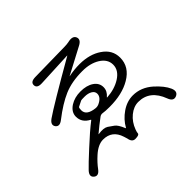

<svg xmlns="http://www.w3.org/2000/svg" viewBox="-168 -1031 1336 1336"><g transform="rotate(-45 500.0 -363.0)"><path d="M891 32Q856 46 839 0Q792 -126 679 -126Q633 -126 591.5 -92Q550 -58 530 -4Q523 14 522 27.5Q521 41 486 42Q452 44 445 1Q444 -4 437 -25Q409 -114 320 -114Q271 -114 217 -65Q178 -30 150 8Q121 47 93 24Q66 1 99 -34Q128 -65 211 -141Q297 -221 357 -267Q361 -270 357 -272Q299 -302 299 -360Q299 -405 345 -435Q388 -462 445 -462Q506 -462 543.5 -436.5Q581 -411 581 -369Q581 -332 548 -304Q544 -301 549 -301Q626 -306 681 -341Q739 -378 739 -432.5Q739 -487 684 -521Q632 -553 556 -553Q451 -553 375.5 -520.5Q300 -488 210 -418Q172 -388 151 -415Q131 -443 170 -471Q246 -524 556 -702Q560 -704 555 -704L296 -692Q248 -690 247 -722Q246 -754 294 -755L585 -760Q607 -760 629 -764L638 -766Q683 -774 694 -744Q704 -715 664 -694L469 -591Q465 -589 470 -590Q522 -601 577 -601Q675 -600 739 -556Q808 -510 808 -433Q808 -342 719 -290Q638 -242 514 -242Q470 -242 448 -246Q434 -248 422 -240Q373 -204 326 -164Q322 -161 327 -162Q380 -170 405 -154Q425 -140 445 -126Q466 -111 487 -60Q489 -55 491 -59Q520 -112 573 -148.5Q626 -185 684 -185Q763 -185 828 -128Q887 -75 908 -27Q927 17 891 32ZM437 -305Q454 -303 470 -310Q518 -332 518 -368Q518 -390 496 -403Q474 -416 441 -416Q408 -416 405 -414Q384 -404 363 -393Q357 -389 357 -365Q357 -314 437 -305Z"/></g></svg>

Font: Resource Han Rounded JP Normal
Style: Regular
Weight: 350
Designer: Cyano Hao (round all glyphs); Ryoko NISHIZUKA 西塚涼子 (kana, bopomofo & ideographs); Paul D. Hunt (Latin, Greek & Cyrillic)
Foundry: Cyano Hao
Version: 0.990